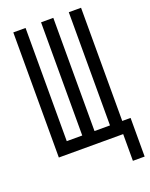

<svg xmlns="http://www.w3.org/2000/svg" viewBox="-163 -819 826 1060"><g transform="rotate(-20 250.0 -289.0)"><path d="M429 157V0H51V-735H123V-70H214V-735H286V-70H377V-735H449V-70H498V157Z"/></g></svg>

Font: HulyMono
Style: Regular
Weight: 400
Monospace: yes
Designer: Belleve Invis
Foundry: Belleve Invis
Version: Version 33.2.5; ttfautohint (v1.8.4)